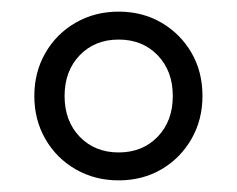

<svg xmlns="http://www.w3.org/2000/svg" viewBox="-20 -733 408 330"><path d="M184 -423Q143 -423 110 -442Q77 -461 58 -494Q39 -527 39 -568Q39 -609 58 -642Q77 -675 110 -694Q143 -713 184 -713Q225 -713 257.5 -694Q290 -675 309 -642.5Q328 -610 328 -568Q328 -527 309 -494Q290 -461 257.5 -442Q225 -423 184 -423ZM184 -471Q225 -471 251 -498Q277 -525 277 -568Q277 -611 251 -638Q225 -665 184 -665Q143 -665 117 -638Q91 -611 91 -568Q91 -525 117 -498Q143 -471 184 -471Z"/></svg>

Font: Chiron GoRound TC L
Style: Regular
Weight: 300
Designer: Ryoko NISHIZUKA 西塚涼子 (kana, bopomofo & ideographs); Paul D. Hunt (Latin, Greek & Cyrillic); Sandoll Communications 산돌커뮤니
Foundry: Adobe
Version: Version 1.000;hotconv 1.1.1;makeotfexe 2.6.0